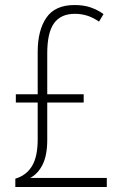

<svg xmlns="http://www.w3.org/2000/svg" viewBox="-20 -744 487 764"><path d="M277 -724Q313 -724 340.5 -714.5Q368 -705 392 -688L374 -658Q349 -675 326 -682Q303 -689 278 -689Q222 -689 195 -651.5Q168 -614 168 -532V-369H313V-336H168V-187Q168 -126 149.5 -89Q131 -52 100 -36H405V0H41V-33Q85 -46 107.5 -83.5Q130 -121 130 -189V-336H43V-369H130V-538Q130 -623 164.5 -673.5Q199 -724 277 -724Z"/></svg>

Font: Noto Sans Kannada Condensed ExtraLight
Style: Regular
Weight: 200
Width: 3
Designer: Jelle Bosma - Monotype Design Team
Foundry: Monotype Imaging Inc.
Version: Version 2.005; ttfautohint (v1.8.4.7-5d5b)